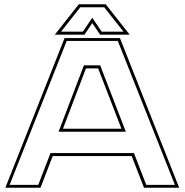

<svg xmlns="http://www.w3.org/2000/svg" viewBox="-20 -878 863 898"><path d="M5 0 282 -700H541L818 0H653.5L596 -148H226.5L169.5 0ZM25 -13.5H159L216 -162H606.5L664 -13.5H798L531 -686.5H292ZM254 -262 372.5 -572.5H448.5L568.5 -262ZM274.5 -276H548L439 -558H382ZM348.5 -858H474.5L586.5 -716H448L411.5 -770L375 -716H236.5ZM355.5 -844 265.5 -730H367.5L411.5 -795L455.5 -730H557.5L467.5 -844Z"/></svg>

Font: Tourney Expanded Thin
Style: Regular
Weight: 100
Width: 7
Designer: Tyler Finck
Foundry: Etcetera Type Co
Version: Version 1.010; ttfautohint (v1.8.3)